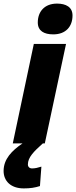

<svg xmlns="http://www.w3.org/2000/svg" viewBox="-68 -797 423 1067"><path d="M228 -606C298 -606 335 -650 335 -711C335 -758 298 -777 249 -777C179 -777 142 -732 142 -672C142 -625 177 -606 228 -606ZM3 0H57C-2 40 -48 87 -48 153C-48 208 -9 250 64 250C100 250 126 246 154 237L162 129C143 135 127 139 110 139C96 139 87 130 87 117C87 77 120 45 170 0H181L299 -553H120Z"/></svg>

Font: Noto Sans SemiCondensed Black
Style: Italic
Weight: 900
Width: 4
Italic angle: -12°
Designer: Monotype Design Team
Foundry: Monotype Imaging Inc.
Version: Version 2.013